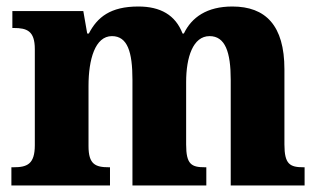

<svg xmlns="http://www.w3.org/2000/svg" viewBox="-20 -570 979 590"><path d="M15 0H318V-56H315C273 -56 252 -65 252 -121V-306C252 -387 272 -459 324 -459C372 -459 387 -410 387 -325V0H614V-56H610C568 -56 552 -65 552 -126V-318C552 -394 573 -459 624 -459C672 -459 689 -410 689 -325V0H916V-56H913C871 -56 854 -65 854 -126V-357C854 -492 796 -550 694 -550C616 -550 569 -517 545 -467H541C519 -524 473 -550 405 -550C319 -550 279 -517 253 -467H248L236 -536H18V-484H22C63 -484 87 -475 87 -419V-124C87 -65 63 -56 21 -56H15Z"/></svg>

Font: Noto Serif Devanagari SemiCondensed ExtraBold
Style: Regular
Weight: 800
Width: 4
Designer: Universal Thirst, Indian Type Foundry and the Monotype Design Team
Foundry: Monotype Imaging Inc.
Version: Version 2.004